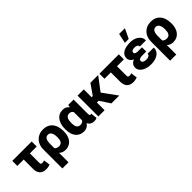

<svg xmlns="http://www.w3.org/2000/svg" viewBox="181 -2011 3443 3443"><g transform="rotate(-45 1902.0 -289.5)"><path d="M18 -400H180V-163C180 -54 235 10 344 10C386 10 414 2 444 -8L427 -131C408 -124 398 -120 373 -120C344 -120 336 -133 336 -165V-400H510V-528H18Z M557 203H713V-37C742 -9 780 10 836 10C870 10 900 3 927 -10C1007 -50 1047 -136 1047 -250V-260C1047 -300 1042 -337 1032 -371C1003 -467 933 -538 806 -538C768 -538 734 -532 703 -519C616 -483 557 -399 557 -280ZM713 -156V-270C713 -341 734 -409 799 -409C816 -409 829 -406 841 -398C878 -375 891 -323 891 -260V-251C891 -177 869 -119 799 -119C757 -119 729 -133 713 -156Z M1091 -250C1091 -213 1095 -178 1104 -146C1129 -59 1192 10 1304 10C1370 10 1410 -21 1439 -63C1461 -19 1500 10 1562 10C1588 10 1606 8 1626 -3L1631 -5L1617 -129L1607 -122C1606 -121 1605 -121 1600 -121C1577 -121 1573 -143 1573 -176V-528H1437L1428 -477C1401 -512 1364 -538 1305 -538C1270 -538 1239 -532 1212 -518C1130 -475 1091 -380 1091 -260ZM1247 -251V-260C1247 -337 1266 -409 1340 -409C1380 -409 1401 -393 1417 -366V-158C1402 -134 1380 -119 1339 -119C1268 -119 1247 -177 1247 -251Z M1673 0H1831V-195H1876L2004 0H2203L2004 -274L2196 -528H1999L1861 -330H1831V-528H1673Z M2228 -400H2390V-163C2390 -54 2445 10 2554 10C2596 10 2624 2 2654 -8L2637 -131C2618 -124 2608 -120 2583 -120C2554 -120 2546 -133 2546 -165V-400H2720V-528H2228Z M2757 -152C2757 -127 2764 -103 2778 -83C2820 -21 2908 10 3011 10C3073 10 3133 -6 3173 -31C3215 -56 3249 -100 3249 -164V-171H3093V-164C3093 -162 3090 -145 3089 -146C3075 -124 3044 -111 3003 -111C2956 -111 2913 -128 2913 -164C2913 -204 2951 -216 3004 -216H3103V-324H3004C2957 -324 2923 -338 2923 -369C2923 -374 2925 -380 2928 -386C2938 -406 2965 -416 3003 -416C3046 -416 3085 -402 3085 -368V-361H3241V-368C3241 -394 3235 -419 3222 -440C3184 -502 3108 -538 3011 -538C2976 -538 2943 -535 2913 -528C2839 -511 2767 -471 2767 -381C2767 -328 2805 -293 2846 -272C2797 -252 2757 -215 2757 -152ZM2943 -598H3041L3128 -782H2982Z M3290 203H3446V-37C3475 -9 3513 10 3569 10C3603 10 3633 3 3660 -10C3740 -50 3780 -136 3780 -250V-260C3780 -300 3775 -337 3765 -371C3736 -467 3666 -538 3539 -538C3501 -538 3467 -532 3436 -519C3349 -483 3290 -399 3290 -280ZM3446 -156V-270C3446 -341 3467 -409 3532 -409C3549 -409 3562 -406 3574 -398C3611 -375 3624 -323 3624 -260V-251C3624 -177 3602 -119 3532 -119C3490 -119 3462 -133 3446 -156Z"/></g></svg>

Font: Asimov Pro
Style: Blk
Weight: 900
Designer: Google
Version: Version 2.000980; 2014